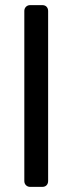

<svg xmlns="http://www.w3.org/2000/svg" viewBox="-20 -730 283 750"><path d="M98 0Q88 0 81.5 -6.5Q75 -13 75 -23V-687Q75 -697 81.5 -703.5Q88 -710 98 -710H145Q156 -710 162 -703.5Q168 -697 168 -687V-23Q168 -13 162 -6.5Q156 0 145 0Z"/></svg>

Font: Rubik Light
Style: Regular
Weight: 400
Version: Version 2.101